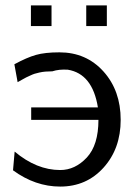

<svg xmlns="http://www.w3.org/2000/svg" viewBox="-20 -679 511 708"><path d="M94 -583V-659H170V-583ZM298 -583V-659H374V-583ZM28 -51 34 -120Q115 -52 202 -52Q257 -52 300 -98Q343 -144 343 -237H95V-283H341Q321 -407 230 -422Q197 -424 173 -416Q159 -416 147.5 -415Q136 -414 125 -411.5Q114 -409 107.5 -407Q101 -405 90.5 -400Q80 -395 76.5 -393.5Q73 -392 61 -385Q49 -378 45 -376L33 -442Q79 -467 112.5 -476.5Q146 -486 199 -486Q298 -486 361.5 -415.5Q425 -345 425 -237Q425 -131 362 -61Q299 9 202 9Q110 9 28 -51Z"/></svg>

Font: Coval
Style: Light
Weight: 300
Foundry: Context Ltd
Version: Version 001.000